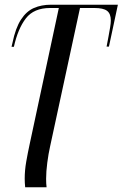

<svg xmlns="http://www.w3.org/2000/svg" viewBox="-20 -556 521 816"><path d="M87 240Q86 231 85.5 221.5Q85 212 85 203Q85 168 91.5 131Q98 94 106 57L230 -522H193Q124 -522 90 -478Q56 -434 39 -357H29L33 -374Q46 -437 69 -472.5Q92 -508 124 -522Q156 -536 197 -536H481L443 -358H433L441 -400Q445 -421 448 -439.5Q451 -458 451 -469Q451 -498 435 -510Q419 -522 382 -522H320L193 66Q186 97 181 135Q176 173 176 204Q176 226 178 240Z"/></svg>

Font: Noto Serif Display Condensed
Style: Italic
Weight: 400
Width: 3
Italic angle: -12°
Designer: Monotype Design Team
Foundry: Monotype Imaging Inc.
Version: Version 2.009